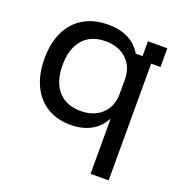

<svg xmlns="http://www.w3.org/2000/svg" viewBox="-128 -621 880 932"><g transform="rotate(20 311.5 -155.0)"><path d="M440.8 200V-80.8H437.5Q415 -37.5 371.2 -13.8Q327.5 10 267.5 10Q196.7 10 145.4 -21.7Q94.2 -53.3 66.7 -111.7Q39.2 -170 39.2 -250Q39.2 -330 67.1 -388.3Q95 -446.7 147.9 -478.3Q200.8 -510 275.8 -510Q335.8 -510 379.2 -487.9Q422.5 -465.8 447.5 -423.3H482.5V-500H582.5V-403.3H534.2V200ZM290 -70Q358.3 -70 399.6 -109.2Q440.8 -148.3 440.8 -213.3V-286.7Q440.8 -351.7 399.6 -390.8Q358.3 -430 290 -430Q215 -430 173.8 -382.5Q132.5 -335 132.5 -250Q132.5 -165 173.8 -117.5Q215 -70 290 -70Z"/></g></svg>

Font: Funnel Display Light
Style: Regular
Weight: 400
Version: Version 1.000